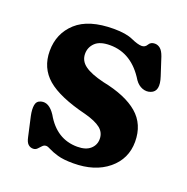

<svg xmlns="http://www.w3.org/2000/svg" viewBox="-94 -557 639 657"><g transform="rotate(20 225.5 -229.0)"><path d="M233 -46.5Q264 -46.5 280.2 -61Q296.5 -75.5 296.5 -97.5Q296.5 -121 278 -135.8Q259.5 -150.5 220.5 -161Q120.5 -185.5 76.5 -223.2Q32.5 -261 32.5 -322.5Q32.5 -386.5 77.5 -427.5Q122.5 -468.5 213.5 -468.5Q258 -468.5 283 -457.2Q308 -446 322 -446Q334.5 -446 341 -457.5Q347.5 -469 362.5 -469Q373.5 -469 382.5 -461.5Q391.5 -454 398 -435.5L419 -371Q436 -320 405.5 -309Q391 -303.5 375.5 -309.2Q360 -315 349 -330.5Q300 -411.5 220.5 -411.5Q183.5 -411.5 166.5 -395Q149.5 -378.5 149.5 -355Q149.5 -329 171.8 -312.8Q194 -296.5 241.5 -285Q326.5 -268 370 -230.8Q413.5 -193.5 413.5 -130Q413.5 -67.5 365.5 -28Q317.5 11.5 239 11.5Q203 11.5 182 5.2Q161 -1 149.8 -7Q138.5 -13 133 -13Q125 -13 119.5 -7Q114 -1 108 5.2Q102 11.5 93 11.5Q82.5 11.5 75 4.5Q67.5 -2.5 64 -19.5L48 -91Q43 -114.5 45.8 -130Q48.5 -145.5 64 -149.5Q91.5 -157 115.5 -120.5Q157.5 -46.5 233 -46.5Z"/></g></svg>

Font: Fraunces 72pt SuperSoft SemiBold
Style: Regular
Weight: 600
Version: Version 1.000;[b76b70a41]